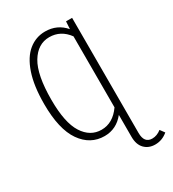

<svg xmlns="http://www.w3.org/2000/svg" viewBox="-212 -808 1011 1124"><g transform="rotate(-30 293.5 -246.0)"><path d="M587 170Q549 202 502 202Q458 202 430.5 174Q403 146 403 93V-55Q350 11 270 11Q174 11 115 -73.5Q56 -158 56 -329Q56 -451 84 -533Q112 -615 161 -654.5Q210 -694 272 -694Q354 -694 406 -633L409 -684H450V94Q450 163 504 163Q536 163 565 140ZM403 -106V-586Q354 -653 277 -653Q199 -653 152 -575Q105 -497 105 -329Q105 -174 151 -102Q197 -30 273 -30Q350 -30 403 -106Z"/></g></svg>

Font: Fira Sans Extra Condensed ExtraLight
Style: Regular
Weight: 275
Width: 1
Designer: Carrois Corporate & Edenspiekermann AG
Foundry: Carrois Corporate GbR & Edenspiekermann AG
Version: Version 4.203